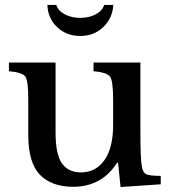

<svg xmlns="http://www.w3.org/2000/svg" viewBox="-20 -744 685 774"><path d="M436 -240V-342Q436 -417 424 -434.5Q412 -452 357 -457V-492H546V-209Q546 -104 552 -72Q556 -48 570 -41.5Q584 -35 628 -35V-1L466 10L456 -88H452Q390 9 275 9Q188 9 141 -39.5Q94 -88 94 -199V-342Q94 -418 82.5 -435Q71 -452 16 -457V-492H204V-211Q204 -121 230 -85Q256 -49 306 -49Q366 -49 401 -98.5Q436 -148 436 -240ZM400 -724H437Q433 -669 395.5 -634Q358 -599 304 -599Q248 -599 210.5 -634.5Q173 -670 171 -724H207Q215 -700 241.5 -686Q268 -672 303 -672Q339 -672 365.5 -686Q392 -700 400 -724Z"/></svg>

Font: Kolar Light
Style: Regular
Weight: 300
Designer: Ramakrishna Saiteja (Kannada); Shiva Nallaperumal (Latin)
Foundry: Indian Type Foundry
Version: Version 1.001;PS 1.0;hotconv 1.0.88;makeotf.lib2.5.647800